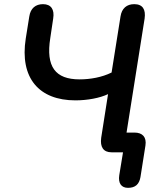

<svg xmlns="http://www.w3.org/2000/svg" viewBox="-20 -733 777 924"><path d="M500 -280 467 -70C461 -26 477 0 517 0H572L554 110C548 149 564 171 596 171C631 171 650 154 656 119L680 -33C686 -73 666 -95 627 -95H589L676 -644C682 -687 667 -713 626 -713C590 -713 566 -693 560 -654L517 -384C471 -361 414 -351 363 -351C246 -351 200 -412 222 -550L236 -644C243 -687 226 -713 187 -713C151 -713 127 -693 121 -654L104 -548C74 -357 168 -250 343 -250C400 -250 460 -261 500 -280Z"/></svg>

Font: SN Pro Semibold
Style: Italic
Weight: 600
Italic angle: -9°
Designer: Tobias Whetton
Foundry: Supernotes
Version: Version 1.001;Glyphs 3.2 (3249)